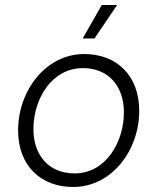

<svg xmlns="http://www.w3.org/2000/svg" viewBox="-20 -740 628 764"><path d="M271 4C425 4 534 -142 534 -299C534 -439 445 -525 315 -525C162 -525 52 -379 52 -221C52 -81 142 4 271 4ZM277 -50C175 -50 113 -121 113 -226C113 -348 187 -469 310 -469C411 -469 473 -398 473 -293C473 -172 399 -50 277 -50ZM356 -587 446 -720H385L309 -587Z"/></svg>

Font: Fixel Text 20240404 Light
Style: Italic
Weight: 300
Width: 4
Italic angle: -10°
Designer: AlfaBravo + MacPaw
Foundry: Kyrylo Tkachov, Marchela Mozhyna, Serhii Makarenko, Maria Weinstein, Zakhar Kryvoshyya
Version: Version 1.211;Glyphs 3.2 (3225)